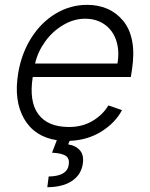

<svg xmlns="http://www.w3.org/2000/svg" viewBox="-20 -573 621 796"><path d="M268.5 11 262.8 25.6Q295.5 30.9 312.3 51.5Q329.2 72.1 322.8 109Q315.3 152.7 277.5 177.7Q239.7 202.8 176.1 203.1L181.8 158.7Q257.5 157.7 264.9 110.8Q269.2 84.9 253 73.5Q236.9 62.1 195.7 60L215.6 8.2Q122.5 -6 79.5 -81.3Q36.6 -156.6 55.4 -269.5Q68.9 -351.2 109.7 -415.8Q150.6 -480.5 211.1 -516.7Q271.7 -552.9 341.3 -552.9Q386.7 -552.9 424.5 -536.8Q462.4 -520.6 490.1 -487.4Q517.8 -454.2 527.7 -403.8Q537.6 -353.3 527.3 -285.2L522.4 -253.9H115.8Q99.8 -152.3 139 -99.4Q178.3 -46.5 266 -46.5Q321.4 -46.5 363.6 -71.6Q405.9 -96.6 429.3 -136L485.8 -116.5Q458.1 -63.9 400.6 -27.9Q343 8.2 268.5 11ZM125.4 -309.7H467Q475.9 -361.9 462.2 -404.1Q448.5 -446.4 414.6 -470.9Q380.7 -495.4 332.7 -495.4Q285.9 -495.4 241.7 -469.1Q197.4 -442.8 167.1 -400.6Q136.7 -358.3 125.4 -309.7Z"/></svg>

Font: Karasuma Gothic
Style: Light Italic
Weight: 300
Italic angle: 9.39998°
Designer: Rasmus Andersson / Ryoko Nishizuka
Foundry: rsms
Version: Version 1.00